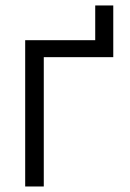

<svg xmlns="http://www.w3.org/2000/svg" viewBox="-20 -676 471 696"><path d="M390.6 -468.8H138.7V0H71.3V-530.3H325.2V-656.2H390.6Z"/></svg>

Font: Pretendard GOV Light
Style: Regular
Weight: 300
Designer: Base glyphs from Inter by Rasmus Andersson; Hangeul glyphs from Noto Sans CJK(Source Han Sans) by Jang Soo-young and Kan
Foundry: Kil Hyung-jin
Version: Version 1.309